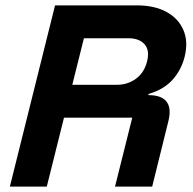

<svg xmlns="http://www.w3.org/2000/svg" viewBox="-20 -695 718 715"><path d="M16.7 0 185 -675H490Q555 -675 599.6 -650.8Q644.2 -626.7 662.9 -583.3Q681.7 -540 667.5 -483.3Q655 -434.2 622.5 -397.9Q590 -361.7 533.3 -345L532.5 -340.8Q581.7 -340.8 600.4 -316.2Q619.2 -291.7 606.7 -242.5L546.7 0H408.3L472.5 -256.7H218.3L154.2 0ZM249.2 -379.2H415Q455.8 -379.2 486.7 -402.1Q517.5 -425 527.5 -465.8Q538.3 -506.7 518.8 -529.6Q499.2 -552.5 458.3 -552.5H292.5Z"/></svg>

Font: Funnel Sans
Style: Bold Italic
Weight: 700
Italic angle: -14.036°
Designer: NORD ID, Kristian Moeller
Foundry: Dicotype
Version: Version 1.000